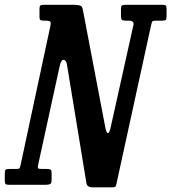

<svg xmlns="http://www.w3.org/2000/svg" viewBox="-73 -770 714 800"><path d="M114.5 -684H110.5Q99.5 -684 95.5 -686.5Q91.5 -689 91.5 -699.5V-733Q91.5 -744 95.2 -747Q99 -750 109 -750H234.5Q252 -750 260.5 -747Q269 -744 271.5 -733L366 -238Q370 -215.5 377 -215.5Q383 -215.5 388.5 -241L483 -666Q486.5 -684 463.5 -684H450.5Q437 -684 434 -688Q431 -692 431 -706V-732Q431 -744 435.2 -747Q439.5 -750 450.5 -750H604.5Q615.5 -750 618.2 -746.5Q621 -743 621 -731.5V-702.5Q621 -690.5 617.8 -687.2Q614.5 -684 603 -684H578Q564.5 -684 562 -681Q559.5 -678 557 -667L411.5 -1Q410 5.5 407.5 8Q405 10.5 396.5 10.5H311.5Q290 10.5 287 -7.5L206 -501Q204.5 -511 200.2 -516Q196 -521 192.5 -521Q181.5 -521 176 -496L86 -83.5Q83 -69.5 86.8 -67.8Q90.5 -66 106 -66H123Q132.5 -66 137.2 -63.5Q142 -61 142 -51V-21Q142 -6 136 -3Q130 0 116.5 0H-34.5Q-45.5 0 -49.2 -2.8Q-53 -5.5 -53 -16V-47Q-53 -58.5 -50 -62.2Q-47 -66 -35.5 -66H-6Q7 -66 8.8 -69.2Q10.5 -72.5 13 -83.5L136.5 -660Q140 -675 136.5 -679.5Q133 -684 114.5 -684Z"/></svg>

Font: Besley* Condensed Medium
Style: Italic
Weight: 500
Width: 3
Italic angle: -13°
Designer: Owen Earl
Foundry: indestructible type*
Version: Version 3.000; ttfautohint (v1.8.3)